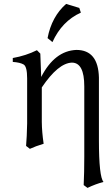

<svg xmlns="http://www.w3.org/2000/svg" viewBox="-20 -732 562 960"><path d="M417.5 207.5 398.4 193.4Q401.4 130.9 401.4 52.2V-300.3Q401.4 -418.9 339.4 -418.9Q271 -416.5 189 -294.9V-122.6Q189.5 -72.3 198.2 -13.2Q157.7 -1 129.4 12.2L110.4 -2.4Q114.3 -45.9 115.7 -114.7V-339.8Q115.7 -399.4 97.9 -409.7Q80.1 -419.9 43.9 -422.4V-441.9Q109.9 -453.6 164.6 -481L181.6 -463.9L186 -347.2Q253.4 -478 361.8 -482.4Q471.2 -482.4 474.6 -344.2V-31.2Q474.6 152.3 497.6 177.7Q458 188 417.5 207.5ZM242.2 -521.5 217.8 -541.5Q238.3 -648.9 310.5 -712.4L376.5 -692.4L384.3 -668.9Q289.6 -626 242.2 -521.5Z"/></svg>

Font: Almanac
Style: Regular
Weight: 400
Designer: Eden's Almanac
Version: Version 3.501;March 28, 2021;FontCreator 13.0.0.2683 64-bit